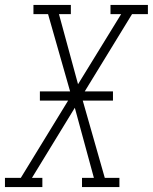

<svg xmlns="http://www.w3.org/2000/svg" viewBox="-54 -755 617 775"><path d="M-34 0V-37H30L221 -349H107V-386H229L140 -698H81V-735H232V-698H184L261 -415L435 -698H392V-735H543V-698H479L288 -386H402V-349H280L369 -37H428V0H277V-37H325L248 -320L75 -37H117V0Z"/></svg>

Font: Iosevka Slab XLtObl
Style: Regular
Weight: 200
Italic angle: -9°
Monospace: yes
Designer: Belleve Invis
Foundry: Belleve Invis
Version: Version 11.1.1; ttfautohint (v1.8.3)